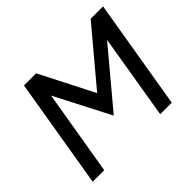

<svg xmlns="http://www.w3.org/2000/svg" viewBox="-151 -926 1152 1152"><g transform="rotate(-45 424.5 -350.0)"><path d="M47 0 164 -700H267L442 -357L730 -700H835L718 0H620L710 -541L417 -191L236 -542L145 0Z"/></g></svg>

Font: Figtree Medium
Style: Italic
Weight: 500
Italic angle: -9.5°
Foundry: Erik Kennedy
Version: Version 2.001; ttfautohint (v1.8.4.7-5d5b);gftools[0.9.27]